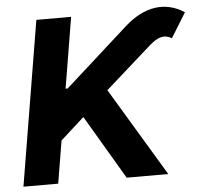

<svg xmlns="http://www.w3.org/2000/svg" viewBox="-52 -791 898 846"><g transform="rotate(-5 397.0 -368.0)"><path d="M17.8 0H171.5L202.8 -188.2L307.5 -282.7L474.4 0H658.4L423.3 -391.3L625 -570.3C662.3 -603 690 -615.8 726.6 -594.8L793.7 -703.8C710.9 -757.8 618.3 -744.3 530.9 -666.9L249.6 -414.1H240.4L292.3 -727.3H138.5Z"/></g></svg>

Font: Margiela Sans
Style: Bold Italic
Weight: 700
Italic angle: -9.39999°
Designer: Stefan Endress, Andreas Faust
Version: Version 1.100;FEAKit 1.0